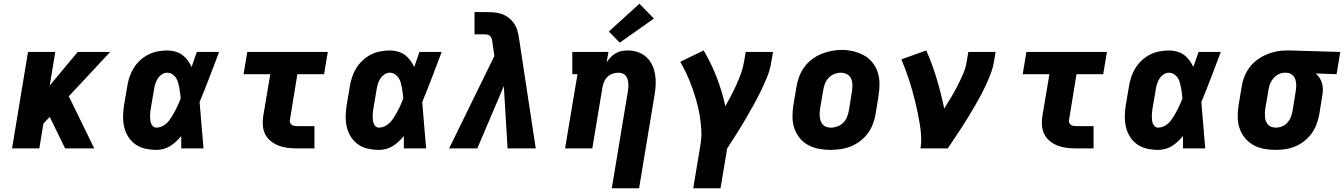

<svg xmlns="http://www.w3.org/2000/svg" viewBox="-20 -800 7245 1035"><path d="M45 0 131 -520H278L248 -339L399 -520H574L351 -281L488 0H331L248 -170L214 -134L192 0Z M823 8Q793 8 763.5 1.5Q734 -5 710.5 -21.5Q687 -38 671.5 -62.5Q656 -87 649.5 -115.5Q643 -144 643.5 -174.5Q644 -205 649 -235L666 -335Q670 -361 678.5 -386Q687 -411 701 -433.5Q715 -456 735.5 -475Q756 -494 780 -506Q804 -518 830 -523Q856 -528 881 -528Q903 -528 924.5 -522Q946 -516 962.5 -504Q979 -492 991.5 -475Q1004 -458 1013 -439Q1020 -459 1027 -479.5Q1034 -500 1041 -520H1161Q1135 -452 1109.5 -384.5Q1084 -317 1056 -250Q1062 -187 1066.5 -124.5Q1071 -62 1077 0H957Q957 -17 957 -33.5Q957 -50 957 -67Q944 -51 929 -37Q914 -23 897 -12.5Q880 -2 861 3Q842 8 823 8ZM823 -112Q836 -112 848.5 -117Q861 -122 872 -130.5Q883 -139 891.5 -150Q900 -161 907 -172.5Q914 -184 920.5 -196Q927 -208 933 -220Q939 -232 944 -244.5Q949 -257 954 -269Q953 -284 951 -298.5Q949 -313 946.5 -327Q944 -341 940 -355Q936 -369 928.5 -380.5Q921 -392 908.5 -400Q896 -408 881 -408Q866 -408 852 -398.5Q838 -389 829.5 -375Q821 -361 816.5 -346Q812 -331 810 -316L793 -216Q791 -205 790 -195Q789 -185 789 -174.5Q789 -164 790 -154Q791 -144 794.5 -134.5Q798 -125 805.5 -118.5Q813 -112 823 -112Z M1582 0Q1556 0 1530.5 -3Q1505 -6 1482 -15Q1459 -24 1440 -39Q1421 -54 1410 -75.5Q1399 -97 1397 -123Q1395 -149 1399 -174L1437 -400H1293L1313 -520H1747L1727 -400H1583L1543 -155Q1541 -147 1543.5 -139.5Q1546 -132 1552 -127.5Q1558 -123 1566 -121.5Q1574 -120 1582 -120H1675V0Z M2023 8Q1993 8 1963.5 1.5Q1934 -5 1910.5 -21.5Q1887 -38 1871.5 -62.5Q1856 -87 1849.5 -115.5Q1843 -144 1843.5 -174.5Q1844 -205 1849 -235L1866 -335Q1870 -361 1878.5 -386Q1887 -411 1901 -433.5Q1915 -456 1935.5 -475Q1956 -494 1980 -506Q2004 -518 2030 -523Q2056 -528 2081 -528Q2103 -528 2124.5 -522Q2146 -516 2162.5 -504Q2179 -492 2191.5 -475Q2204 -458 2213 -439Q2220 -459 2227 -479.5Q2234 -500 2241 -520H2361Q2335 -452 2309.5 -384.5Q2284 -317 2256 -250Q2262 -187 2266.5 -124.5Q2271 -62 2277 0H2157Q2157 -17 2157 -33.5Q2157 -50 2157 -67Q2144 -51 2129 -37Q2114 -23 2097 -12.5Q2080 -2 2061 3Q2042 8 2023 8ZM2023 -112Q2036 -112 2048.5 -117Q2061 -122 2072 -130.5Q2083 -139 2091.5 -150Q2100 -161 2107 -172.5Q2114 -184 2120.5 -196Q2127 -208 2133 -220Q2139 -232 2144 -244.5Q2149 -257 2154 -269Q2153 -284 2151 -298.5Q2149 -313 2146.5 -327Q2144 -341 2140 -355Q2136 -369 2128.5 -380.5Q2121 -392 2108.5 -400Q2096 -408 2081 -408Q2066 -408 2052 -398.5Q2038 -389 2029.5 -375Q2021 -361 2016.5 -346Q2012 -331 2010 -316L1993 -216Q1991 -205 1990 -195Q1989 -185 1989 -174.5Q1989 -164 1990 -154Q1991 -144 1994.5 -134.5Q1998 -125 2005.5 -118.5Q2013 -112 2023 -112Z M2401 0 2645 -498 2635 -568V-569Q2635 -569 2635 -569Q2635 -569 2635 -569Q2634 -578 2632 -587Q2630 -596 2624.5 -603Q2619 -610 2610.5 -612.5Q2602 -615 2593 -615H2538V-735H2593Q2616 -735 2639.5 -733.5Q2663 -732 2684.5 -724.5Q2706 -717 2723.5 -703Q2741 -689 2753 -670.5Q2765 -652 2770.5 -630Q2776 -608 2779 -586L2868 0H2716L2696 -336L2553 0Z M3278 215 3364 -304Q3366 -316 3367 -327.5Q3368 -339 3367 -350.5Q3366 -362 3363 -372.5Q3360 -383 3353.5 -391.5Q3347 -400 3336 -404Q3325 -408 3314 -408Q3298 -408 3283 -403Q3268 -398 3256 -387Q3244 -376 3237.5 -361.5Q3231 -347 3228 -332L3173 0H3026L3093 -400H3065V-520H3260L3250 -464Q3260 -479 3272 -491.5Q3284 -504 3299.5 -513Q3315 -522 3331.5 -525Q3348 -528 3364 -528Q3392 -528 3418.5 -519Q3445 -510 3464.5 -492Q3484 -474 3495.5 -449.5Q3507 -425 3511.5 -398Q3516 -371 3514.5 -342Q3513 -313 3508 -285L3425 215ZM3321 -570 3262 -630 3427 -780 3505 -700Z M3717 215 3756 -20Q3763 -60 3760.5 -100Q3758 -140 3751.5 -179Q3745 -218 3734.5 -255Q3724 -292 3711 -328.5Q3698 -365 3682 -399.5Q3666 -434 3647 -467L3773 -528Q3814 -459 3843.5 -383Q3873 -307 3890 -227Q3906 -256 3921.5 -285.5Q3937 -315 3950.5 -345Q3964 -375 3975 -406Q3986 -437 3991 -468L4000 -520H4147L4138 -468Q4132 -426 4115.5 -385.5Q4099 -345 4079.5 -305.5Q4060 -266 4038.5 -227.5Q4017 -189 3994.5 -150.5Q3972 -112 3948 -74.5Q3924 -37 3900 0L3864 215Z M4456 8Q4424 8 4393 2Q4362 -4 4335.5 -18.5Q4309 -33 4290 -57Q4271 -81 4261.5 -110Q4252 -139 4252 -171Q4252 -203 4257 -235L4274 -335Q4279 -363 4289 -389.5Q4299 -416 4316.5 -439.5Q4334 -463 4358 -481Q4382 -499 4408.5 -509.5Q4435 -520 4462.5 -525.5Q4490 -531 4518 -531Q4550 -531 4580.5 -523.5Q4611 -516 4637.5 -501.5Q4664 -487 4683 -463Q4702 -439 4711.5 -410Q4721 -381 4721 -349Q4721 -317 4716 -285L4700 -185Q4695 -157 4685 -130.5Q4675 -104 4657.5 -80.5Q4640 -57 4616 -39Q4592 -21 4565.5 -10.5Q4539 0 4511 4Q4483 8 4456 8ZM4459 -112Q4477 -112 4494.5 -118.5Q4512 -125 4525.5 -138.5Q4539 -152 4546 -169.5Q4553 -187 4556 -204L4572 -304Q4575 -323 4575 -341Q4575 -359 4568.5 -375Q4562 -391 4546.5 -399.5Q4531 -408 4513 -408Q4495 -408 4477.5 -401Q4460 -394 4447 -380.5Q4434 -367 4427.5 -350Q4421 -333 4418 -316L4401 -216Q4399 -204 4398.5 -191.5Q4398 -179 4399.5 -167.5Q4401 -156 4405 -145.5Q4409 -135 4417 -127Q4425 -119 4436 -115.5Q4447 -112 4459 -112Z M4942 0Q4947 -32 4945.5 -64Q4944 -96 4939 -126.5Q4934 -157 4928 -187.5Q4922 -218 4914.5 -248Q4907 -278 4899 -307.5Q4891 -337 4881.5 -366Q4872 -395 4861.5 -423.5Q4851 -452 4839 -480L4973 -528Q5006 -454 5029.5 -375Q5053 -296 5070 -215Q5089 -245 5107.5 -276Q5126 -307 5142 -338.5Q5158 -370 5172 -402Q5186 -434 5191 -468L5200 -520H5347L5338 -468Q5333 -436 5321.5 -405.5Q5310 -375 5296 -344.5Q5282 -314 5266.5 -285Q5251 -256 5234 -227Q5217 -198 5199.5 -169Q5182 -140 5163.5 -112Q5145 -84 5126.5 -56Q5108 -28 5089 0Z M5782 0Q5756 0 5730.5 -3Q5705 -6 5682 -15Q5659 -24 5640 -39Q5621 -54 5610 -75.5Q5599 -97 5597 -123Q5595 -149 5599 -174L5637 -400H5493L5513 -520H5947L5927 -400H5783L5743 -155Q5741 -147 5743.5 -139.5Q5746 -132 5752 -127.5Q5758 -123 5766 -121.5Q5774 -120 5782 -120H5875V0Z M6223 8Q6193 8 6163.5 1.5Q6134 -5 6110.5 -21.5Q6087 -38 6071.5 -62.5Q6056 -87 6049.5 -115.5Q6043 -144 6043.5 -174.5Q6044 -205 6049 -235L6066 -335Q6070 -361 6078.5 -386Q6087 -411 6101 -433.5Q6115 -456 6135.5 -475Q6156 -494 6180 -506Q6204 -518 6230 -523Q6256 -528 6281 -528Q6303 -528 6324.5 -522Q6346 -516 6362.5 -504Q6379 -492 6391.5 -475Q6404 -458 6413 -439Q6420 -459 6427 -479.5Q6434 -500 6441 -520H6561Q6535 -452 6509.5 -384.5Q6484 -317 6456 -250Q6462 -187 6466.5 -124.5Q6471 -62 6477 0H6357Q6357 -17 6357 -33.5Q6357 -50 6357 -67Q6344 -51 6329 -37Q6314 -23 6297 -12.5Q6280 -2 6261 3Q6242 8 6223 8ZM6223 -112Q6236 -112 6248.5 -117Q6261 -122 6272 -130.5Q6283 -139 6291.5 -150Q6300 -161 6307 -172.5Q6314 -184 6320.5 -196Q6327 -208 6333 -220Q6339 -232 6344 -244.5Q6349 -257 6354 -269Q6353 -284 6351 -298.5Q6349 -313 6346.5 -327Q6344 -341 6340 -355Q6336 -369 6328.5 -380.5Q6321 -392 6308.5 -400Q6296 -408 6281 -408Q6266 -408 6252 -398.5Q6238 -389 6229.5 -375Q6221 -361 6216.5 -346Q6212 -331 6210 -316L6193 -216Q6191 -205 6190 -195Q6189 -185 6189 -174.5Q6189 -164 6190 -154Q6191 -144 6194.5 -134.5Q6198 -125 6205.5 -118.5Q6213 -112 6223 -112Z M6856 8Q6824 8 6792.5 2Q6761 -4 6735 -19Q6709 -34 6690 -57.5Q6671 -81 6661.5 -110Q6652 -139 6652 -171Q6652 -203 6657 -235L6674 -335Q6678 -362 6688.5 -388Q6699 -414 6716 -437Q6733 -460 6757 -477.5Q6781 -495 6807 -506Q6833 -517 6860 -522.5Q6887 -528 6914 -528Q6918 -528 6922.5 -528Q6927 -528 6931 -528L7205 -520L7185 -400L7073 -404Q7085 -393 7093.5 -380Q7102 -367 7106.5 -351Q7111 -335 7111 -318.5Q7111 -302 7108 -285L7092 -185Q7087 -158 7077.5 -131.5Q7068 -105 7051.5 -82Q7035 -59 7012 -40.5Q6989 -22 6963 -11Q6937 0 6909.5 4Q6882 8 6856 8ZM6858 -112Q6858 -112 6858 -112Q6858 -112 6858 -112Q6875 -112 6892 -119Q6909 -126 6921 -140Q6933 -154 6939 -170.5Q6945 -187 6948 -204L6964 -304Q6967 -321 6967.5 -338.5Q6968 -356 6963 -371Q6958 -386 6945.5 -396.5Q6933 -407 6916 -408H6911Q6910 -408 6908.5 -408Q6907 -408 6906 -408Q6889 -408 6873 -400Q6857 -392 6845 -378.5Q6833 -365 6826.5 -348.5Q6820 -332 6818 -316L6801 -216Q6799 -204 6798.5 -192Q6798 -180 6799 -168.5Q6800 -157 6804.5 -146Q6809 -135 6816.5 -127Q6824 -119 6835 -115.5Q6846 -112 6858 -112Z"/></svg>

Font: Iosevka Etoile Heavy Oblique
Style: Regular
Weight: 900
Italic angle: -9°
Designer: Belleve Invis
Foundry: Belleve Invis
Version: Version 15.5.2; ttfautohint (v1.8.4)